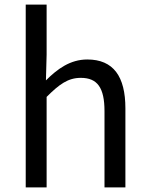

<svg xmlns="http://www.w3.org/2000/svg" viewBox="-20 -816 647 836"><path d="M92 0H183V-394C238 -449 276 -477 332 -477C404 -477 435 -434 435 -332V0H526V-344C526 -483 474 -557 360 -557C286 -557 230 -516 180 -466L183 -578V-796H92Z"/></svg>

Font: Noto Sans JP Regular
Style: Regular
Weight: 400
Designer: Ryoko NISHIZUKA (kana & ideographs); Paul D. Hunt (Latin, Greek & Cyrillic); Wenlong ZHANG (bopomofo); Sandoll Communica
Foundry: Adobe Systems Incorporated
Version: Version 1.004;PS 1.004;hotconv 1.0.82;makeotf.lib2.5.63406